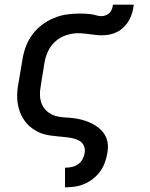

<svg xmlns="http://www.w3.org/2000/svg" viewBox="-20 -586 640 821"><path d="M259 215H258V131H259Q273 131 287 128Q301 125 313.5 116.5Q326 108 333 95Q340 82 342 68Q345 52 339 38Q333 24 320 16.5Q307 9 292 5.5Q277 2 261.5 0.5Q246 -1 230.5 -2.5Q215 -4 199.5 -6Q184 -8 169 -12Q154 -16 141.5 -22.5Q129 -29 116.5 -38Q104 -47 94.5 -58Q85 -69 77.5 -81.5Q70 -94 65 -108Q60 -122 57 -137Q54 -152 53.5 -167.5Q53 -183 54.5 -199Q56 -215 59 -231L76 -331Q80 -358 90 -385.5Q100 -413 117.5 -437Q135 -461 158.5 -479Q182 -497 209.5 -508.5Q237 -520 264.5 -524Q292 -528 320 -528Q332 -528 344 -527.5Q356 -527 368 -525.5Q380 -524 391 -520.5Q402 -517 415 -517Q424 -517 433.5 -521Q443 -525 449.5 -532Q456 -539 459 -548Q462 -557 463 -566H552Q550 -549 545.5 -532.5Q541 -516 532.5 -500.5Q524 -485 511.5 -472Q499 -459 483 -450.5Q467 -442 450 -438.5Q433 -435 416 -435Q403 -435 390.5 -436.5Q378 -438 365.5 -439.5Q353 -441 340.5 -442.5Q328 -444 315 -444Q290 -444 264.5 -436Q239 -428 218 -410Q197 -392 185.5 -367Q174 -342 170 -317L154 -217Q150 -197 151 -176.5Q152 -156 160 -138.5Q168 -121 183 -108.5Q198 -96 216.5 -90.5Q235 -85 255.5 -84Q276 -83 296 -80.5Q316 -78 335 -72.5Q354 -67 371.5 -58.5Q389 -50 403.5 -38Q418 -26 428 -9.5Q438 7 440.5 27Q443 47 439 68Q436 88 428.5 108.5Q421 129 408.5 146.5Q396 164 378.5 178Q361 192 341 200.5Q321 209 300 212Q279 215 259 215Z"/></svg>

Font: Iosevka Md Ex Obl
Style: Regular
Weight: 500
Width: 7
Italic angle: -9°
Monospace: yes
Designer: Belleve Invis
Foundry: Belleve Invis
Version: Version 32.5.0; ttfautohint (v1.8.4)